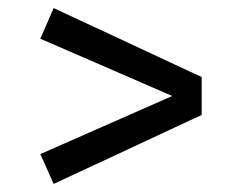

<svg xmlns="http://www.w3.org/2000/svg" viewBox="-20 -571 600 476"><path d="M480 -380V-286L113 -115L80 -189L407 -333L80 -475L113 -551Z"/></svg>

Font: Statis Sans
Style: Regular
Weight: 400
Designer: bBox Type GmbH
Foundry: bBox Type GmbH
Version: Version 1.000